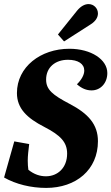

<svg xmlns="http://www.w3.org/2000/svg" viewBox="-22 -914 546 941"><path d="M292 -711 423 -795C448 -811 458 -830 458 -848C458 -873 438 -894 412 -894C395 -894 375 -885 356 -862L262 -745ZM204 7C351 7 458 -82 458 -222C458 -304 411 -357 319 -405C235 -449 204 -475 204 -524C204 -584 249 -621 311 -621C361 -621 391 -601 391 -568C391 -547 377 -522 355 -501C379 -480 402 -471 427 -471C471 -471 504 -507 504 -556C504 -622 425 -675 318 -675C177 -675 61 -586 61 -458C61 -382 111 -335 195 -292C274 -251 307 -218 307 -161C307 -92 261 -50 203 -50C175 -50 145 -59 117 -82C115 -96 114 -110 114 -127C114 -150 117 -175 121 -208L48 -221L-2 -44C56 -11 130 7 204 7Z"/></svg>

Font: Caladea
Style: Bold Italic
Weight: 700
Italic angle: -9°
Designer: Carolina Giovagnoli and Andres Torresi
Foundry: Carolina Giovagnoli & Andres Torresi
Version: Version 1.001;hotconv 1.0.109;makeotfexe 2.5.65596